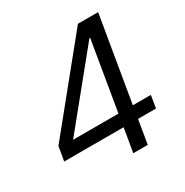

<svg xmlns="http://www.w3.org/2000/svg" viewBox="-162 -829 923 959"><g transform="rotate(-30 300.0 -349.0)"><path d="M417.3 0 440 -136.7H543.7L555.4 -208.5H451.7L534.1 -698.2H417.6L28.1 -218.4L14.2 -136.7H356.9L333.8 0ZM106.9 -208.5 431.1 -606.9H435.4L368.6 -208.5Z"/></g></svg>

Font: Margiela Mono Italic Text It
Style: Regular
Weight: 400
Designer: Mike Abbink, Paul van der Laan, Pieter van Rosmalen
Foundry: Bold Monday
Version: Version 2.003 2021